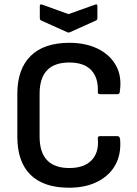

<svg xmlns="http://www.w3.org/2000/svg" viewBox="-20 -866 639 897"><path d="M303 11Q184 11 122.5 -49.5Q61 -110 61 -227V-428Q61 -543 123 -604.5Q185 -666 304 -666Q380 -666 436.5 -638.5Q493 -611 521.5 -560.5Q550 -510 540 -440Q540 -434 537.5 -430Q535 -426 529 -426H447Q436 -426 437 -437Q440 -503 406 -538.5Q372 -574 304 -574Q165 -574 165 -428V-228Q165 -81 304 -81Q373 -81 408 -117.5Q443 -154 437 -218Q436 -230 447 -230H529Q539 -230 541 -216Q547 -147 519.5 -96.5Q492 -46 436 -17.5Q380 11 303 11ZM293 -716 173 -770Q166 -773 166 -782V-838Q166 -849 178 -844L300 -800L423 -844Q435 -849 435 -838V-782Q435 -773 428 -770L308 -716Q300 -712 293 -716Z"/></svg>

Font: Sofia Sans Extra Cond
Style: Bold
Weight: 700
Width: 1
Designer: Botio Nikoltchev, Ani Petrova
Foundry: lettersoup
Version: Version 4.100; ttfautohint (v1.8.3)